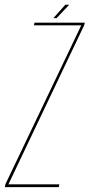

<svg xmlns="http://www.w3.org/2000/svg" viewBox="-45 -768 368 788"><path d="M-25 0H196.5L198.5 -11.5H-10.5L300.5 -664.5L303 -675H96.5L94.5 -664H288.5L-23 -11.5ZM174 -693.5H187L239 -748.5H223Z"/></svg>

Font: Anybody Thin Condensed
Style: Italic
Weight: 100
Width: 3
Italic angle: -10°
Version: Version 1.113;gftools[0.9.25]